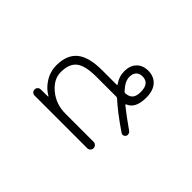

<svg xmlns="http://www.w3.org/2000/svg" viewBox="-104 -846 1207 1207"><g transform="rotate(-45 500.0 -242.5)"><path d="M646.5 -135.7Q641.6 -130.9 641.6 -124Q644.5 -91.8 660.2 -78.1Q676.8 -61.5 716.8 -61.5Q793.9 -61.5 793.9 -123Q793.9 -150.4 777.8 -165Q761.7 -179.7 732.4 -179.7Q693.4 -179.7 646.5 -135.7ZM285.2 -49.8Q285.2 -38.1 276.9 -29.8Q268.6 -21.5 256.8 -21.5Q245.1 -21.5 236.8 -29.8Q228.5 -38.1 228.5 -49.8V-517.6Q228.5 -529.3 236.3 -537.1Q244.1 -544.9 255.9 -544.9Q267.6 -544.9 275.4 -537.1Q283.2 -529.3 283.2 -517.6L284.2 -454.1Q284.2 -453.1 285.6 -452.6Q287.1 -452.1 288.1 -454.1Q311.5 -495.1 352.5 -522.5Q401.4 -555.7 460.9 -555.7Q552.7 -555.7 597.2 -501.5Q641.6 -447.3 641.6 -330.1V-201.2Q641.6 -198.2 643.6 -197.3Q645.5 -196.3 647.5 -198.2Q687.5 -227.5 736.3 -227.5Q786.1 -227.5 815.4 -199.2Q844.7 -170.9 844.7 -123Q844.7 -71.3 811 -41.5Q777.3 -11.7 716.8 -11.7Q619.1 -11.7 596.7 -71.3Q595.7 -73.2 593.8 -73.7Q591.8 -74.2 589.8 -72.3Q548.8 -21.5 491.2 60.5Q485.4 68.4 475.6 70.3Q472.7 71.3 469.7 71.3Q462.9 71.3 457 68.4Q448.2 62.5 445.8 53.2Q443.4 43.9 449.2 35.2Q526.4 -78.1 582 -137.7Q586.9 -142.6 586.9 -150.4V-326.2Q586.9 -423.8 555.7 -464.8Q524.4 -505.9 449.2 -505.9Q385.7 -505.9 335.4 -444.8Q285.2 -383.8 285.2 -300.8Z"/></g></svg>

Font: Rounded Mgen+ 1mn light
Style: Regular
Weight: 200
Designer: [Source Han Sans]
Ryoko NISHIZUKA  (kana & ideographs); Paul D. Hunt (Latin, Greek & Cyrillic); Wenlong ZHANG  (bopomofo
Version: Version 1.059.20150602